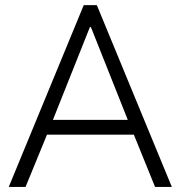

<svg xmlns="http://www.w3.org/2000/svg" viewBox="-20 -740 715 760"><path d="M311.5 -719.7H363.3L660.2 0H593.8L509.8 -207H166L81.1 0H14.6ZM485.8 -265.6 339.8 -632.8H335.9L189.5 -265.6Z"/></svg>

Font: Reddit Sans Chocolate Light
Style: Regular
Weight: 300
Designer: Stephen Hutchings
Foundry: Reddit
Version: Version 1.013